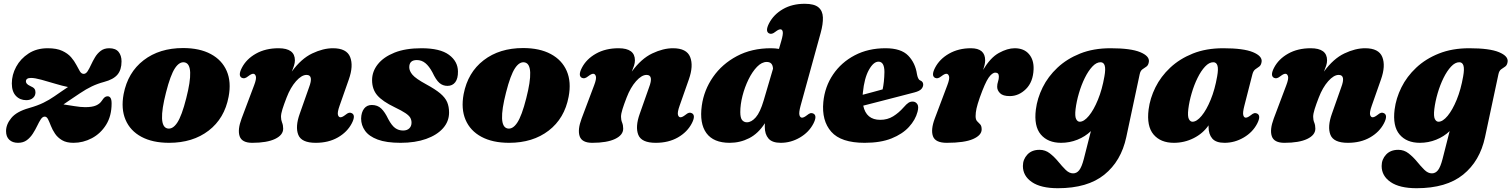

<svg xmlns="http://www.w3.org/2000/svg" viewBox="-20 -740 7990 1015"><path d="M570 -193Q570 -127 541 -80.5Q512 -34 465.8 -9.5Q419.5 15 368.5 15Q331 15 307.8 1Q284.5 -13 270.8 -33.5Q257 -54 249 -74.8Q241 -95.5 234 -109.5Q227 -123.5 216.5 -123.5Q205 -123.5 195.8 -109.5Q186.5 -95.5 176.8 -75Q167 -54.5 153.8 -33.8Q140.5 -13 121.8 1Q103 15 75 15Q46.5 15 29.2 -1Q12 -17 12 -47Q12 -82.5 39.8 -116.2Q67.5 -150 132.5 -168.5Q178.5 -181.5 209.5 -196.8Q240.5 -212 267 -230.5Q289 -246 307.2 -258.2Q325.5 -270.5 339.5 -280Q309.5 -286 271.5 -297.5Q233.5 -309 198.8 -318.5Q164 -328 144 -328Q117 -328 117 -309.5Q117 -303.5 121.8 -297.5Q126.5 -291.5 140.5 -285Q156 -278.5 161.8 -271Q167.5 -263.5 167.5 -252Q167.5 -233.5 154.2 -222Q141 -210.5 119 -210.5Q85.5 -210.5 64 -233.2Q42.5 -256 42.5 -299Q42.5 -344.5 65.5 -387Q88.5 -429.5 131 -457.2Q173.5 -485 232 -485Q279.5 -485 309 -471.2Q338.5 -457.5 355.8 -437.5Q373 -417.5 383.5 -397.2Q394 -377 402.2 -363.2Q410.5 -349.5 422.5 -349.5Q434 -349.5 443 -363.2Q452 -377 461.2 -397.2Q470.5 -417.5 482.5 -437.5Q494.5 -457.5 512.5 -471.2Q530.5 -485 557.5 -485Q591 -485 606.8 -465.8Q622.5 -446.5 622.5 -415.5Q622.5 -371 601 -345.5Q579.5 -320 530.5 -307Q495 -297.5 465.2 -283.2Q435.5 -269 402 -246.5Q373 -227 351.8 -212.8Q330.5 -198.5 315.5 -188Q340.5 -184.5 373.2 -179Q406 -173.5 430.5 -173.5Q467.5 -173.5 487.8 -182.5Q508 -191.5 518 -207Q527.5 -221.5 534 -226.2Q540.5 -231 549 -231Q558.5 -231 564.2 -222.5Q570 -214 570 -193Z M948 -486Q1035.5 -486 1094.5 -454.2Q1153.5 -422.5 1178.5 -364.8Q1203.5 -307 1188.5 -228.5Q1167 -114 1083 -49.5Q999 15 874 15Q786.5 15 727.5 -16.8Q668.5 -48.5 643.8 -106.5Q619 -164.5 633.5 -242.5Q655.5 -357 739.2 -421.5Q823 -486 948 -486ZM865 -61Q892.5 -55 916.8 -91.2Q941 -127.5 964.5 -220.5Q1010 -398 957 -410Q929.5 -416 905.2 -379.8Q881 -343.5 857.5 -250.5Q812 -73 865 -61Z M1258.5 -328.5Q1237 -339.5 1258.5 -381.5Q1282.5 -428 1333.2 -456.5Q1384 -485 1452.5 -485Q1539 -485 1539 -421Q1539 -408 1534.2 -393Q1529.5 -378 1522.5 -361.5Q1572.5 -430 1630.5 -457.5Q1688.5 -485 1740 -485Q1812.5 -485 1831 -438.5Q1849.5 -392 1824 -320L1775 -180.5Q1763 -146.5 1766.5 -133.2Q1770 -120 1780 -120Q1789.5 -120 1805 -132Q1817 -142 1824.8 -143.8Q1832.5 -145.5 1840 -141.5Q1861.5 -130.5 1840 -88.5Q1816 -42 1766.2 -13.5Q1716.5 15 1649 15Q1573.5 15 1556.8 -27.5Q1540 -70 1564.5 -138.5L1613.5 -277.5Q1639 -344 1600.5 -344Q1574.5 -344 1545 -310.8Q1515.5 -277.5 1495 -224Q1481 -188 1473.2 -163.2Q1465.5 -138.5 1465.5 -122.5Q1465.5 -106 1471.2 -92Q1477 -78 1477 -60Q1477 -26 1434 -5.5Q1391 15 1313.5 15Q1259 15 1247 -19.5Q1235 -54 1257 -113L1323.5 -289.5Q1336.5 -323.5 1332.5 -336.8Q1328.5 -350 1318.5 -350Q1309 -350 1293.5 -338Q1281.5 -328.5 1273.8 -326.8Q1266 -325 1258.5 -328.5Z M2111 -50Q2132 -50 2143.8 -61.5Q2155.5 -73 2155.5 -91.5Q2155.5 -106 2148.8 -117.8Q2142 -129.5 2123 -142.2Q2104 -155 2066.5 -173Q2002 -204 1974.5 -236Q1947 -268 1947 -316.5Q1947 -362 1977.2 -400.2Q2007.5 -438.5 2065.5 -461.8Q2123.5 -485 2208 -485Q2306.5 -485 2353.5 -450.2Q2400.5 -415.5 2401 -362Q2401.5 -325 2386.8 -305.5Q2372 -286 2345.5 -286Q2321 -286 2303 -301.5Q2285 -317 2266 -357.5Q2248.5 -390 2228.8 -406.2Q2209 -422.5 2183.5 -422.5Q2143.5 -422.5 2143.5 -384.5Q2143.5 -365 2160.5 -344.8Q2177.5 -324.5 2233.5 -294Q2281.5 -268 2307.8 -245.8Q2334 -223.5 2344 -199.8Q2354 -176 2354 -145Q2354 -98 2322 -62Q2290 -26 2232.5 -5.5Q2175 15 2097.5 15Q2022.5 15 1976.5 -2.2Q1930.5 -19.5 1909.8 -48.8Q1889 -78 1889 -113.5Q1890 -146.5 1904.8 -165.8Q1919.5 -185 1945.5 -185Q1976 -185 1995.5 -166.2Q2015 -147.5 2032.5 -110.5Q2051 -76 2069.2 -63Q2087.5 -50 2111 -50Z M2745.5 -486Q2833 -486 2892 -454.2Q2951 -422.5 2976 -364.8Q3001 -307 2986 -228.5Q2964.5 -114 2880.5 -49.5Q2796.5 15 2671.5 15Q2584 15 2525 -16.8Q2466 -48.5 2441.2 -106.5Q2416.5 -164.5 2431 -242.5Q2453 -357 2536.8 -421.5Q2620.5 -486 2745.5 -486ZM2662.5 -61Q2690 -55 2714.2 -91.2Q2738.5 -127.5 2762 -220.5Q2807.5 -398 2754.5 -410Q2727 -416 2702.8 -379.8Q2678.5 -343.5 2655 -250.5Q2609.5 -73 2662.5 -61Z M3056 -328.5Q3034.5 -339.5 3056 -381.5Q3080 -428 3130.8 -456.5Q3181.5 -485 3250 -485Q3336.5 -485 3336.5 -421Q3336.5 -408 3331.8 -393Q3327 -378 3320 -361.5Q3370 -430 3428 -457.5Q3486 -485 3537.5 -485Q3610 -485 3628.5 -438.5Q3647 -392 3621.5 -320L3572.5 -180.5Q3560.5 -146.5 3564 -133.2Q3567.5 -120 3577.5 -120Q3587 -120 3602.5 -132Q3614.5 -142 3622.2 -143.8Q3630 -145.5 3637.5 -141.5Q3659 -130.5 3637.5 -88.5Q3613.5 -42 3563.8 -13.5Q3514 15 3446.5 15Q3371 15 3354.2 -27.5Q3337.5 -70 3362 -138.5L3411 -277.5Q3436.5 -344 3398 -344Q3372 -344 3342.5 -310.8Q3313 -277.5 3292.5 -224Q3278.5 -188 3270.8 -163.2Q3263 -138.5 3263 -122.5Q3263 -106 3268.8 -92Q3274.5 -78 3274.5 -60Q3274.5 -26 3231.5 -5.5Q3188.5 15 3111 15Q3056.5 15 3044.5 -19.5Q3032.5 -54 3054.5 -113L3121 -289.5Q3134 -323.5 3130 -336.8Q3126 -350 3116 -350Q3106.5 -350 3091 -338Q3079 -328.5 3071.2 -326.8Q3063.5 -325 3056 -328.5Z M4318.5 -566.5 4212 -180Q4202.5 -145 4206.2 -131.5Q4210 -118 4220 -118Q4229.5 -118 4245 -130Q4257 -140 4264.8 -141.8Q4272.5 -143.5 4280 -139.5Q4301.5 -128.5 4280 -86.5Q4256.5 -41 4208.8 -13Q4161 15 4107.5 15Q4062 15 4042.5 -7.8Q4023 -30.5 4023 -69.5Q4023 -78.5 4023.5 -88.5Q3988.5 -34 3940.5 -9.5Q3892.5 15 3837.5 15Q3752 15 3714.5 -36.2Q3677 -87.5 3690 -181.5Q3701.5 -264 3749.5 -333Q3797.5 -402 3875.8 -443.5Q3954 -485 4055.5 -485Q4078 -485 4098 -481.5L4110.5 -524.5Q4120.5 -559 4118 -572Q4115.5 -585 4105.5 -585Q4096 -585 4080.5 -573Q4068.5 -563.5 4060.8 -561.8Q4053 -560 4045.5 -563.5Q4024 -574.5 4045.5 -616.5Q4069.5 -663 4118.5 -691.5Q4167.5 -720 4234 -720Q4284.5 -720 4306.8 -701.2Q4329 -682.5 4330.2 -648Q4331.5 -613.5 4318.5 -566.5ZM3893.5 -147.5Q3893.5 -117 3903.2 -105.2Q3913 -93.5 3928.5 -93.5Q3952.5 -93.5 3975.5 -119.8Q3998.5 -146 4017 -208.5L4066.5 -376.5Q4065 -412.5 4033.5 -412.5Q4007 -412.5 3982 -386.8Q3957 -361 3937 -320.2Q3917 -279.5 3905.2 -233.5Q3893.5 -187.5 3893.5 -147.5Z M4830.5 -149Q4819.5 -106.5 4785.2 -69Q4751 -31.5 4693 -8.2Q4635 15 4551 15Q4426 15 4374.5 -43.5Q4323 -102 4332.5 -201Q4340.5 -282 4384 -346.2Q4427.5 -410.5 4498.8 -447.8Q4570 -485 4661 -485Q4743.5 -485 4781.2 -446Q4819 -407 4827.5 -348Q4829.5 -336.5 4833.5 -327.2Q4837.5 -318 4844.5 -315Q4860.5 -308.5 4860.5 -293Q4860.5 -280.5 4850.8 -269.5Q4841 -258.5 4814.5 -251.5Q4786 -244 4739.5 -232Q4693 -220 4640.8 -206.5Q4588.5 -193 4543.5 -181.5Q4559 -106.5 4633.5 -106.5Q4671.5 -106.5 4701.5 -125Q4731.5 -143.5 4756.5 -172Q4772.5 -190.5 4783 -197Q4793.5 -203.5 4806 -203Q4820.5 -202.5 4829.2 -189.8Q4838 -177 4830.5 -149ZM4541.5 -250Q4541 -244.5 4540.5 -239Q4568 -246.5 4596 -253.8Q4624 -261 4646 -267.5Q4650 -285.5 4652.5 -308.8Q4655 -332 4655.5 -359Q4655.5 -414 4624 -414Q4597.5 -414 4573.2 -370.2Q4549 -326.5 4541.5 -250Z M4923 -328.5Q4901.5 -339.5 4923 -381.5Q4947 -428 4997.2 -456.5Q5047.5 -485 5112.5 -485Q5188 -485 5188 -421Q5188 -410 5185 -397Q5182 -384 5177.5 -370.5Q5215.5 -435.5 5260.8 -460.2Q5306 -485 5344 -485Q5393 -485 5419.5 -454.2Q5446 -423.5 5444 -373.5Q5441.5 -307 5403.8 -269.5Q5366 -232 5318 -232Q5282 -232 5266.8 -247.2Q5251.5 -262.5 5251.5 -281Q5251.5 -295.5 5256 -308.8Q5260.5 -322 5260.5 -335Q5260.5 -356 5242 -356Q5225 -356 5206.2 -329.2Q5187.5 -302.5 5159.5 -224Q5147 -188 5142.2 -166.2Q5137.5 -144.5 5137.5 -126Q5137.5 -107.5 5145.5 -99.2Q5153.5 -91 5161.5 -82.8Q5169.5 -74.5 5169.5 -56Q5169.5 -25 5124 -5Q5078.5 15 4985 15Q4925 15 4912.2 -19.5Q4899.5 -54 4921.5 -113L4988 -289.5Q5001 -323.5 4997 -336.8Q4993 -350 4983 -350Q4973.5 -350 4958 -338Q4946 -328.5 4938.2 -326.8Q4930.5 -325 4923 -328.5Z M5934 -15Q5907 111.5 5818.2 183.2Q5729.5 255 5572.5 255Q5482.5 255 5435 222.5Q5387.5 190 5387.5 137.5Q5387.5 102.5 5411 77.2Q5434.5 52 5475.5 52Q5506 52 5530 70.8Q5554 89.5 5574.2 114.2Q5594.5 139 5613.5 157.8Q5632.5 176.5 5653 176.5Q5672 176.5 5685.2 159.8Q5698.5 143 5709.5 100.5L5747 -47Q5717 -18 5675.8 -1.5Q5634.5 15 5589.5 15Q5519.5 15 5482.2 -29Q5445 -73 5456 -161Q5463.5 -220.5 5492 -278Q5520.5 -335.5 5570.2 -382.2Q5620 -429 5690.2 -457Q5760.5 -485 5850.5 -485Q5958 -485 6007.8 -464.2Q6057.5 -443.5 6053.5 -413.5Q6051 -395.5 6040.8 -388.2Q6030.5 -381 6019.8 -373.8Q6009 -366.5 6005 -348ZM5666 -163.5Q5661.5 -125.5 5668.8 -111Q5676 -96.5 5688 -96.5Q5710.5 -96.5 5736.2 -127.5Q5762 -158.5 5784.2 -212.8Q5806.5 -267 5818.5 -336.5Q5825.5 -375.5 5820 -393.2Q5814.5 -411 5798 -411Q5776 -411 5754.5 -388Q5733 -365 5714.8 -328Q5696.5 -291 5683.8 -247.5Q5671 -204 5666 -163.5Z M6558 -180Q6549 -145 6552.5 -131.5Q6556 -118 6566 -118Q6575.5 -118 6591 -130Q6603 -140 6610.8 -141.8Q6618.5 -143.5 6626 -139.5Q6647.5 -128.5 6626 -86.5Q6602.5 -41 6554.8 -13Q6507 15 6453.5 15Q6408 15 6388.5 -7.8Q6369 -30.5 6369 -69.5Q6369 -73.5 6369 -77.5Q6339.5 -34.5 6290.5 -9.8Q6241.5 15 6185.5 15Q6115.5 15 6078.2 -29Q6041 -73 6052 -161Q6059.5 -220.5 6088 -278Q6116.5 -335.5 6166.2 -382.2Q6216 -429 6286 -457Q6356 -485 6446.5 -485Q6554 -485 6603.8 -464.2Q6653.5 -443.5 6649.5 -413.5Q6647 -395.5 6637 -388.2Q6627 -381 6616.5 -373.8Q6606 -366.5 6601 -348ZM6262 -163.5Q6257.5 -125.5 6264.8 -111Q6272 -96.5 6284 -96.5Q6306.5 -96.5 6332.2 -127.5Q6358 -158.5 6380.2 -212.8Q6402.5 -267 6414.5 -336.5Q6421.5 -375.5 6416 -393.2Q6410.5 -411 6394 -411Q6372 -411 6350.5 -388Q6329 -365 6310.8 -328Q6292.5 -291 6279.8 -247.5Q6267 -204 6262 -163.5Z M6715 -328.5Q6693.5 -339.5 6715 -381.5Q6739 -428 6789.8 -456.5Q6840.5 -485 6909 -485Q6995.5 -485 6995.5 -421Q6995.5 -408 6990.8 -393Q6986 -378 6979 -361.5Q7029 -430 7087 -457.5Q7145 -485 7196.5 -485Q7269 -485 7287.5 -438.5Q7306 -392 7280.5 -320L7231.5 -180.5Q7219.5 -146.5 7223 -133.2Q7226.5 -120 7236.5 -120Q7246 -120 7261.5 -132Q7273.5 -142 7281.2 -143.8Q7289 -145.5 7296.5 -141.5Q7318 -130.5 7296.5 -88.5Q7272.5 -42 7222.8 -13.5Q7173 15 7105.5 15Q7030 15 7013.2 -27.5Q6996.5 -70 7021 -138.5L7070 -277.5Q7095.5 -344 7057 -344Q7031 -344 7001.5 -310.8Q6972 -277.5 6951.5 -224Q6937.5 -188 6929.8 -163.2Q6922 -138.5 6922 -122.5Q6922 -106 6927.8 -92Q6933.5 -78 6933.5 -60Q6933.5 -26 6890.5 -5.5Q6847.5 15 6770 15Q6715.5 15 6703.5 -19.5Q6691.5 -54 6713.5 -113L6780 -289.5Q6793 -323.5 6789 -336.8Q6785 -350 6775 -350Q6765.5 -350 6750 -338Q6738 -328.5 6730.2 -326.8Q6722.5 -325 6715 -328.5Z M7830.5 -15Q7803.5 111.5 7714.8 183.2Q7626 255 7469 255Q7379 255 7331.5 222.5Q7284 190 7284 137.5Q7284 102.5 7307.5 77.2Q7331 52 7372 52Q7402.5 52 7426.5 70.8Q7450.5 89.5 7470.8 114.2Q7491 139 7510 157.8Q7529 176.5 7549.5 176.5Q7568.5 176.5 7581.8 159.8Q7595 143 7606 100.5L7643.5 -47Q7613.5 -18 7572.2 -1.5Q7531 15 7486 15Q7416 15 7378.8 -29Q7341.5 -73 7352.5 -161Q7360 -220.5 7388.5 -278Q7417 -335.5 7466.8 -382.2Q7516.5 -429 7586.8 -457Q7657 -485 7747 -485Q7854.5 -485 7904.2 -464.2Q7954 -443.5 7950 -413.5Q7947.5 -395.5 7937.2 -388.2Q7927 -381 7916.2 -373.8Q7905.5 -366.5 7901.5 -348ZM7562.5 -163.5Q7558 -125.5 7565.2 -111Q7572.5 -96.5 7584.5 -96.5Q7607 -96.5 7632.8 -127.5Q7658.5 -158.5 7680.8 -212.8Q7703 -267 7715 -336.5Q7722 -375.5 7716.5 -393.2Q7711 -411 7694.5 -411Q7672.5 -411 7651 -388Q7629.5 -365 7611.2 -328Q7593 -291 7580.2 -247.5Q7567.5 -204 7562.5 -163.5Z"/></svg>

Font: Fraunces 9pt S000 Black
Style: Italic
Weight: 900
Italic angle: -16°
Version: Version 1.000; ttfautohint (v1.8.3)